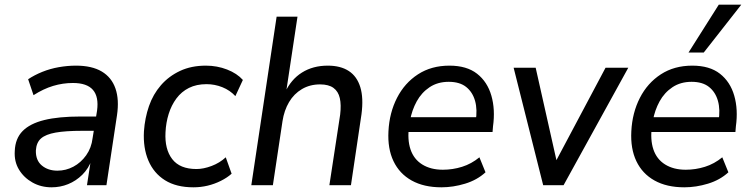

<svg xmlns="http://www.w3.org/2000/svg" viewBox="-20 -790 3205 819"><path d="M200 9Q155 9 118.5 -11.5Q82 -32 61 -66.5Q40 -101 43 -146Q45 -199 76.5 -231Q108 -263 169 -278Q230 -293 324 -293H402L393 -232H329Q260 -232 217.5 -224.5Q175 -217 155 -199.5Q135 -182 133 -148Q132 -106 158.5 -84Q185 -62 225 -62Q261 -62 293 -79Q325 -96 347.5 -127.5Q370 -159 375 -201L394 -318Q402 -377 376.5 -406.5Q351 -436 291 -436Q248 -436 206.5 -423.5Q165 -411 123 -384L100 -452Q127 -470 160.5 -483.5Q194 -497 231 -503.5Q268 -510 304 -510Q372 -510 414 -485Q456 -460 472.5 -412.5Q489 -365 479 -298L434 0H351L368 -110H372Q358 -71 331 -44.5Q304 -18 270.5 -4.5Q237 9 200 9Z M805 9Q732 9 684 -21Q636 -51 613 -105Q590 -159 594 -230Q598 -287 615.5 -337.5Q633 -388 666.5 -426.5Q700 -465 748 -487.5Q796 -510 858 -510Q906 -510 948.5 -493.5Q991 -477 1016 -449L984 -380Q961 -405 928.5 -418Q896 -431 861 -431Q818 -431 786 -415Q754 -399 732.5 -370Q711 -341 699.5 -304Q688 -267 686 -226Q682 -154 714.5 -111.5Q747 -69 818 -69Q848 -69 882.5 -82Q917 -95 943 -119L968 -49Q949 -32 922 -18.5Q895 -5 865.5 2Q836 9 805 9Z M1052 0 1160 -719H1249L1200 -394H1195Q1221 -451 1268 -480.5Q1315 -510 1378 -510Q1433 -510 1468 -487Q1503 -464 1517 -418Q1531 -372 1522 -303L1477 0H1385L1431 -301Q1436 -343 1429.5 -371.5Q1423 -400 1402.5 -415Q1382 -430 1345 -430Q1302 -430 1268 -410Q1234 -390 1213 -354.5Q1192 -319 1185 -273L1144 0Z M1863 9Q1788 9 1736 -20Q1684 -49 1658.5 -102.5Q1633 -156 1637 -230Q1641 -309 1673.5 -372.5Q1706 -436 1763 -473Q1820 -510 1897 -510Q1971 -510 2015 -475.5Q2059 -441 2076 -382Q2093 -323 2083 -251L2081 -227H1706L1715 -290H2029L2009 -273Q2017 -322 2006.5 -359.5Q1996 -397 1968.5 -419Q1941 -441 1894 -441Q1847 -441 1812.5 -418Q1778 -395 1757.5 -357.5Q1737 -320 1729 -276L1725 -252Q1717 -195 1731 -153Q1745 -111 1781 -88.5Q1817 -66 1869 -66Q1911 -66 1951 -78.5Q1991 -91 2025 -119L2051 -55Q2015 -22 1964 -6.5Q1913 9 1863 9Z M2297 0 2171 -501H2265L2358 -87H2343L2563 -501H2660L2384 0Z M2899 9Q2824 9 2772 -20Q2720 -49 2694.5 -102.5Q2669 -156 2673 -230Q2677 -309 2709.5 -372.5Q2742 -436 2799 -473Q2856 -510 2933 -510Q3007 -510 3051 -475.5Q3095 -441 3112 -382Q3129 -323 3119 -251L3117 -227H2742L2751 -290H3065L3045 -273Q3053 -322 3042.5 -359.5Q3032 -397 3004.5 -419Q2977 -441 2930 -441Q2883 -441 2848.5 -418Q2814 -395 2793.5 -357.5Q2773 -320 2765 -276L2761 -252Q2753 -195 2767 -153Q2781 -111 2817 -88.5Q2853 -66 2905 -66Q2947 -66 2987 -78.5Q3027 -91 3061 -119L3087 -55Q3051 -22 3000 -6.5Q2949 9 2899 9ZM2917 -566 3046 -770H3142L2982 -566Z"/></svg>

Font: Nunitoga
Style: Medium Italic
Weight: 500
Italic angle: -9°
Designer: Vernon Adams
Foundry: Vernon Adams
Version: Version 1.0